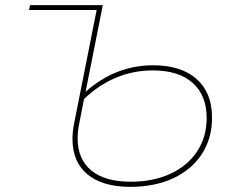

<svg xmlns="http://www.w3.org/2000/svg" viewBox="-20 -720 903 747"><path d="M805 -262Q805 -182 765.5 -121Q726 -60 654 -26.5Q582 7 487 7Q379 7 320.5 -41.5Q262 -90 262 -179Q262 -207 268 -238L356 -681H93L97 -700H380L313 -363Q429 -466 576 -466Q685 -466 745 -412.5Q805 -359 805 -262ZM784 -261Q784 -349 729.5 -397.5Q675 -446 575 -446Q424 -446 307 -335L288 -238Q282 -208 282 -182Q282 -101 335 -57Q388 -13 488 -13Q576 -13 643 -44Q710 -75 747 -131Q784 -187 784 -261Z"/></svg>

Font: Montserrat Alternates Thin
Style: Italic
Weight: 250
Italic angle: -11.3°
Designer: Julieta Ulanovsky
Foundry: Julieta Ulanovsky
Version: Version 7.200